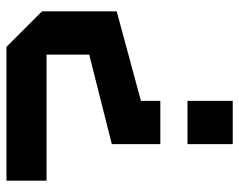

<svg xmlns="http://www.w3.org/2000/svg" viewBox="-93 -647 740 594"><g transform="rotate(-90 277.0 -350.0)"><path d="M128 0V-140H262V0ZM262 -224H128V-374L405 -444V-576H15V-700H429L539 -590V-359L262 -284Z"/></g></svg>

Font: Tektur SemiBold
Style: Regular
Weight: 600
Designer: Adam Jagosz
Foundry: Adam Jagosz
Version: Version 1.005;gftools[0.9.30]